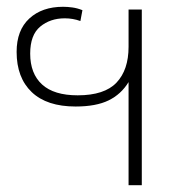

<svg xmlns="http://www.w3.org/2000/svg" viewBox="-20 -545 553 566"><path d="M359 1V-303Q337 -267 300 -249Q263 -231 203 -231Q118 -231 73.5 -273.5Q29 -316 29 -392Q29 -456 66.5 -490.5Q104 -525 166 -525Q179 -525 193.5 -523Q208 -521 223 -515L217 -483Q195 -491 171 -491Q128 -491 98.5 -466.5Q69 -442 69 -387Q69 -328 104 -296Q139 -264 209 -264Q288 -264 323.5 -301.5Q359 -339 359 -407V-517H398V1Z"/></svg>

Font: Noto Sans Thai UI ExtLt
Style: Regular
Weight: 200
Designer: Monotype Design Team
Foundry: Monotype Imaging Inc.
Version: Version 2.000;GOOG;noto-source:20170915:90ef993387c0